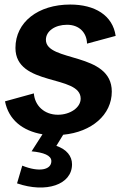

<svg xmlns="http://www.w3.org/2000/svg" viewBox="-20 -580 551 845"><path d="M78 149 55 227C183 271 297 233 297 143C297 107 273 77 228 62L258 13C384 1 472 -75 472 -177C472 -353 182 -305 182 -405C182 -443 222 -471 275 -471C330 -471 362 -435 363 -388L489 -422C476 -513 397 -560 289 -560C148 -560 48 -483 48 -369C48 -198 335 -253 335 -146C335 -106 288 -75 235 -75C175 -75 133 -115 129 -169L2 -134C18 -53 79 -4 167 11L119 86C172 91 206 104 206 129C206 168 152 179 78 149Z"/></svg>

Font: Ronzino Bold
Style: Italic
Weight: 700
Italic angle: -8°
Designer: Nunzio Mazzaferro
Foundry: Collletttivo
Version: Version 1.000;Glyphs 3.3 (3337)